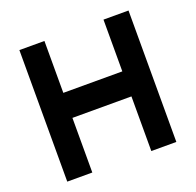

<svg xmlns="http://www.w3.org/2000/svg" viewBox="-123 -831 980 961"><g transform="rotate(-20 366.5 -350.5)"><path d="M76.3 0H209.7V-291H524V0H657.3V-700H524V-424.3H209.7V-700.7H76.3Z"/></g></svg>

Font: Unageo Variable
Style: Regular
Weight: 300
Designer: Richard Sepsi
Foundry: Richard Sepsi
Version: Version 2.200